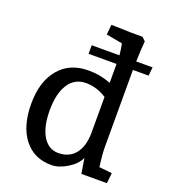

<svg xmlns="http://www.w3.org/2000/svg" viewBox="-140 -859 851 969"><g transform="rotate(20 285.5 -374.5)"><path d="M47 -247Q47 -366 104.5 -434.5Q162 -503 262 -503Q294 -503 320 -498.5Q346 -494 383 -481V-582H233V-628H382Q378 -667 373 -689L286 -705L291 -759L397 -756H459L478 -738Q474 -695 472 -628H560L555 -582H471V-169Q471 -128 480 -63L549 -56L543 0H406L393 -81Q377 -45 332.5 -17.5Q288 10 247 10Q154 10 100.5 -58.5Q47 -127 47 -247ZM260 -59Q317 -59 349.5 -98.5Q382 -138 383 -209V-405Q330 -439 272 -439Q212 -439 179 -388.5Q146 -338 146 -247Q146 -159 176.5 -109Q207 -59 260 -59Z"/></g></svg>

Font: Andada Pro Medium
Style: Regular
Weight: 500
Designer: Carolina Giovagnoli
Foundry: Huerta Tipografica
Version: Version 3.005; ttfautohint (v1.8.4)